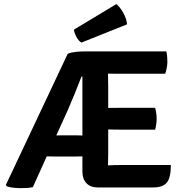

<svg xmlns="http://www.w3.org/2000/svg" viewBox="-20 -942 922 967"><path d="M262 -153.5Q253.5 -153.5 240.2 -154Q227 -154.5 215.5 -154.5L145.5 0.5Q130.5 4 114 4.8Q97.5 5.5 82 5.5Q64.5 5.5 45.8 3.2Q27 1 14.5 -3.5L9.5 -10.5L321 -671Q336 -678 359.5 -680.5Q383 -683 401.5 -683H818Q821 -668 822 -654.8Q823 -641.5 823 -630Q823 -618.5 820.2 -602Q817.5 -585.5 812 -570.5H589.5Q563.5 -570.5 524 -571Q524 -550.5 524.5 -535.8Q525 -521 525 -501.5V-398.5Q543.5 -398.5 561.2 -398.8Q579 -399 589.5 -399H761.5Q765 -386.5 767 -370.8Q769 -355 769 -344Q769 -332.5 767 -317.2Q765 -302 761.5 -289H589.5Q579 -289 561.2 -289.2Q543.5 -289.5 525 -290V-172.5Q525 -156 524.5 -141.2Q524 -126.5 524 -109.5V-109Q540 -110 556.8 -110.5Q573.5 -111 594 -111H840.5Q840.5 -47 820.2 -22.5Q800 2 752.5 2H471Q435.5 2 415.2 -19.5Q395 -41 395 -78V-154.5Q384 -154.5 371.8 -154Q359.5 -153.5 351 -153.5ZM350.5 -260.5Q359 -260.5 371.5 -260.2Q384 -260 395 -259.5V-556.5H390.5Q375.5 -517 356.8 -471.2Q338 -425.5 321.5 -387.5L263.5 -260Q272.5 -260 282 -260.2Q291.5 -260.5 299 -260.5ZM566 -921.5Q583 -908.5 600 -879Q617 -849.5 620 -819.5L390 -727.5Q375.5 -736 365 -755.8Q354.5 -775.5 352 -792.5Z"/></svg>

Font: Signika SC SemiBold
Style: Regular
Weight: 600
Designer: Anna Giedryś
Foundry: Anna Giedryś
Version: Version 2.000; ttfautohint (v1.8.3) -l 8 -r 50 -G 200 -x 9 -